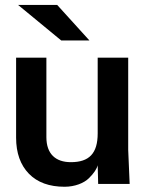

<svg xmlns="http://www.w3.org/2000/svg" viewBox="-20 -730 619 762"><path d="M236.3 11.2C277.3 11.2 313.5 -3.4 333 -22.9C353 -42.5 364.3 -60.1 367.7 -74.2L369.6 0H494.6L488.8 -134.8V-501H367.7V-200.7C367.7 -120.6 333.5 -86.4 261.2 -86.4C200.7 -86.4 164.1 -119.1 164.1 -185.5V-501H43.9V-183.6C43.9 -123 61 -75.2 94.7 -40.5C128.4 -5.9 175.8 11.2 236.3 11.2ZM335 -569.3 207 -710.4H51.8L223.1 -569.3Z"/></svg>

Font: Ride
Style: Bold
Weight: 700
Version: Version 3.000